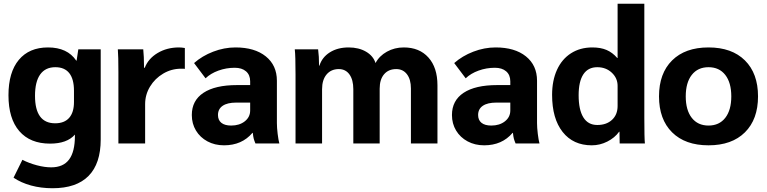

<svg xmlns="http://www.w3.org/2000/svg" viewBox="-20 -762 4077 1020"><path d="M515 -500V-21Q515 107 450.5 172.5Q386 238 259 238Q198 238 145 223.5Q92 209 52 182L99 87Q134 105 175.5 116Q217 127 252 127Q316 127 347 85.5Q378 44 378 -40V-47Q336 1 246 1Q140 1 82.5 -65.5Q25 -132 25 -256Q25 -378 80 -444Q135 -510 235 -510Q338 -510 385 -440H387L396 -500ZM373 -280Q373 -342 348 -373.5Q323 -405 274 -405Q221 -405 193.5 -366.5Q166 -328 166 -253Q166 -107 273 -107Q322 -107 347.5 -136Q373 -165 373 -220Z M609 -378Q609 -463 606 -500H741Q745 -461 745 -412V-402H749Q768 -451 817.5 -480.5Q867 -510 931 -510Q944 -510 962 -507V-396Q960 -397 942 -397Q891 -397 847 -371Q803 -345 777 -302Q751 -259 751 -209V0H609Z M999 -151Q999 -228 1061 -269Q1123 -310 1239 -310H1309V-330Q1309 -364 1287 -383Q1265 -402 1227 -402Q1182 -402 1140.5 -387Q1099 -372 1072 -346L1011 -427Q1054 -465 1112.5 -487.5Q1171 -510 1231 -510Q1333 -510 1392 -462.5Q1451 -415 1451 -333V-108Q1451 -84 1455 -51Q1459 -18 1464 0H1337Q1331 -14 1328 -25Q1325 -36 1323 -56H1321Q1265 10 1170 10Q1121 10 1082 -11Q1043 -32 1021 -68.5Q999 -105 999 -151ZM1309 -175V-217H1235Q1188 -217 1163 -200Q1138 -183 1138 -151Q1138 -124 1156 -109.5Q1174 -95 1208 -95Q1252 -95 1280.5 -117.5Q1309 -140 1309 -175Z M1550 -365Q1550 -466 1546 -500H1670Q1675 -463 1675 -413H1677Q1691 -458 1732.5 -484Q1774 -510 1832 -510Q1886 -510 1924.5 -487.5Q1963 -465 1975 -427Q1995 -465 2035.5 -487.5Q2076 -510 2125 -510Q2208 -510 2256 -456.5Q2304 -403 2304 -309V0H2163V-292Q2163 -340 2142 -367.5Q2121 -395 2085 -395Q2044 -395 2020.5 -367.5Q1997 -340 1997 -291V0H1857V-288Q1857 -338 1836.5 -366.5Q1816 -395 1780 -395Q1739 -395 1715 -366.5Q1691 -338 1691 -288V0H1550Z M2381 -151Q2381 -228 2443 -269Q2505 -310 2621 -310H2691V-330Q2691 -364 2669 -383Q2647 -402 2609 -402Q2564 -402 2522.5 -387Q2481 -372 2454 -346L2393 -427Q2436 -465 2494.5 -487.5Q2553 -510 2613 -510Q2715 -510 2774 -462.5Q2833 -415 2833 -333V-108Q2833 -84 2837 -51Q2841 -18 2846 0H2719Q2713 -14 2710 -25Q2707 -36 2705 -56H2703Q2647 10 2552 10Q2503 10 2464 -11Q2425 -32 2403 -68.5Q2381 -105 2381 -151ZM2691 -175V-217H2617Q2570 -217 2545 -200Q2520 -183 2520 -151Q2520 -124 2538 -109.5Q2556 -95 2590 -95Q2634 -95 2662.5 -117.5Q2691 -140 2691 -175Z M2913 -258Q2913 -334 2939 -391Q2965 -448 3013.5 -479Q3062 -510 3127 -510Q3171 -510 3202.5 -496.5Q3234 -483 3259 -454H3261V-742H3403V-135Q3403 -27 3406 0H3272Q3271 -15 3271 -62H3269Q3246 -30 3206.5 -10Q3167 10 3124 10Q3025 10 2969 -61Q2913 -132 2913 -258ZM3261 -199V-306Q3261 -347 3230 -376Q3199 -405 3153 -405Q3104 -405 3079 -367Q3054 -329 3054 -256Q3054 -179 3079 -138.5Q3104 -98 3153 -98Q3202 -98 3231.5 -125.5Q3261 -153 3261 -199Z M3481 -250Q3481 -372 3550.5 -441Q3620 -510 3744 -510Q3868 -510 3937.5 -441Q4007 -372 4007 -250Q4007 -128 3937.5 -59Q3868 10 3744 10Q3620 10 3550.5 -59Q3481 -128 3481 -250ZM3865 -250Q3865 -323 3833 -364Q3801 -405 3744 -405Q3687 -405 3655 -364Q3623 -323 3623 -250Q3623 -177 3655 -136Q3687 -95 3744 -95Q3801 -95 3833 -136Q3865 -177 3865 -250Z"/></svg>

Font: Sarabun ExtraBold
Style: Regular
Weight: 800
Version: Version 1.000; ttfautohint (v1.6)